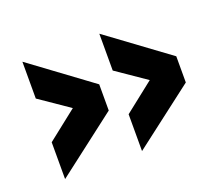

<svg xmlns="http://www.w3.org/2000/svg" viewBox="-81 -570 765 663"><g transform="rotate(-20 301.5 -238.5)"><path d="M164.1 -244.1 55.2 -318.8V-454.1L277.8 -290V-193.8L55.2 -22.9V-158.2ZM446.8 -244.1 337.9 -318.8V-454.1L561 -290V-193.8L337.9 -22.9V-158.2Z"/></g></svg>

Font: TitilliumWeb-Bold
Style: Bold
Weight: 700
Version: Version 1.001;PS 57.000;hotconv 1.0.70;makeotf.lib2.5.55311